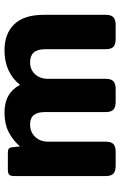

<svg xmlns="http://www.w3.org/2000/svg" viewBox="140 -675 535 855"><g transform="rotate(-90 407.5 -247.5)"><path d="M51 -43V-451Q51 -468 57 -474Q63 -480 81 -480H155Q167 -480 172.5 -476Q178 -472 179 -462L183 -426Q212 -459 248 -477Q284 -495 334 -495Q421 -495 457 -426Q513 -495 611 -495Q685 -495 727 -451.5Q769 -408 769 -320V-43Q769 -21 758.5 -10.5Q748 0 724 0H661Q636 0 626 -10.5Q616 -21 616 -43V-310Q616 -348 601.5 -364.5Q587 -381 558 -381Q525 -381 504.5 -359Q484 -337 484 -301V-43Q484 -21 473.5 -10.5Q463 0 439 0H382Q357 0 346.5 -10.5Q336 -21 336 -43V-314Q336 -348 322.5 -364.5Q309 -381 281 -381Q247 -381 225.5 -358.5Q204 -336 204 -299V-43Q204 -21 194 -10.5Q184 0 159 0H97Q72 0 61.5 -10.5Q51 -21 51 -43Z"/></g></svg>

Font: Mitr Medium
Style: Regular
Weight: 500
Designer: Thanarat Vachiruckul
Foundry: Cadson Demak
Version: Version 1.003